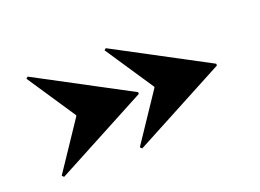

<svg xmlns="http://www.w3.org/2000/svg" viewBox="-63 -616 830 612"><g transform="rotate(-20 352.5 -310.0)"><path d="M331 -480 645 -313V-307L331 -140L325 -146L434 -309V-312L325 -475ZM66 -480 380 -313V-307L66 -140L60 -146L169 -309V-312L60 -475Z"/></g></svg>

Font: Kalnia SemiExpanded
Style: Bold
Weight: 700
Width: 6
Designer: Frida Medrano
Foundry: Frida Medrano
Version: Version 1.105